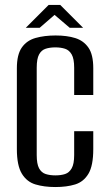

<svg xmlns="http://www.w3.org/2000/svg" viewBox="-20 -742 439 774"><path d="M203 12Q158 12 123 1.5Q88 -9 68 -42Q48 -75 48 -141V-467Q48 -522 68 -550.5Q88 -579 123.5 -589Q159 -599 204 -599Q250 -599 283.5 -588.5Q317 -578 336.5 -550Q356 -522 356 -467V-359H279V-469Q279 -505 269 -522.5Q259 -540 242 -545.5Q225 -551 203 -551Q181 -551 164 -545.5Q147 -540 137.5 -522.5Q128 -505 128 -469V-117Q128 -81 137.5 -63.5Q147 -46 164 -40.5Q181 -35 203 -35Q226 -35 242.5 -40.5Q259 -46 269 -63.5Q279 -81 279 -117V-213H356V-141Q356 -74 336.5 -41.5Q317 -9 283 1.5Q249 12 203 12ZM84 -630 176 -722H223L315 -630H261L200 -682L140 -630Z"/></svg>

Font: Alumni Sans Thin Medium
Style: Regular
Weight: 500
Version: Version 1.018